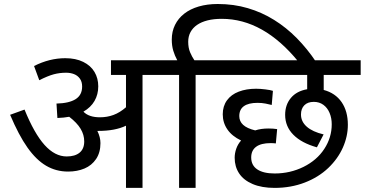

<svg xmlns="http://www.w3.org/2000/svg" viewBox="-20 -916 1778 936"><path d="M146 -594.2Q221.2 -632.3 298.3 -632.3Q349.1 -632.3 385.7 -614.3Q422.4 -596.2 440.7 -565.2Q459 -534.2 459 -495.1Q459 -455.6 440.9 -424.1Q422.9 -392.6 386.7 -371.6Q413.1 -344.2 467.3 -344.2Q502.4 -344.2 533.4 -355.7Q564.5 -367.2 594.2 -393.1V-550.8H521V-622.1H778.8V-550.8H674.8V0H594.2V-303.2Q541.5 -277.8 459 -277.8H454.6Q469.7 -247.1 469.7 -218.3Q469.7 -172.4 448.5 -140.9Q427.2 -109.4 391.8 -94.5Q356.4 -79.6 312 -79.6Q253.4 -79.6 205.1 -107.9Q156.7 -136.2 114 -196.5Q71.3 -256.8 29.3 -356.4L99.6 -381.8Q147 -265.1 197.3 -209.2Q247.6 -153.3 305.2 -153.3Q345.7 -153.3 368.2 -171.9Q390.6 -190.4 390.6 -226.6Q390.6 -258.8 373 -288.1Q355.5 -317.4 317.4 -346.7Q291 -341.8 259.8 -340.8L255.4 -411.1Q316.9 -412.6 348.6 -432.6Q380.4 -452.6 380.4 -494.1Q380.4 -517.6 369.4 -532.7Q358.4 -547.9 340.8 -554.7Q323.2 -561.5 302.2 -561.5Q270.5 -561.5 241.7 -553.7Q212.9 -545.9 171.4 -524.9Z M1435.1 -614.7Q1350.1 -719.2 1256.6 -771.7Q1163.1 -824.2 1061 -824.2Q1022.5 -824.2 992.2 -816.7Q961.9 -809.1 940.9 -794.7Q919.9 -780.3 908.7 -759.5Q897.5 -738.8 897.5 -712.4Q897.5 -683.1 906.7 -661.1Q916 -639.2 927.7 -622.1H1037.6V-550.8H933.6V0H853V-550.8H764.2V-622.1H844.2Q832 -644.5 824.7 -668.7Q817.4 -692.9 817.4 -723.1Q817.4 -762.7 833.3 -794.7Q849.1 -826.7 878.2 -849.4Q907.2 -872.1 948.7 -884.3Q990.2 -896.5 1041.5 -896.5Q1119.6 -896.5 1188.2 -876.2Q1256.8 -856 1316.4 -818.8Q1376 -781.7 1427 -730Q1478 -678.2 1520.5 -614.7Z M1557.6 -260.7 1524.9 -197.8Q1449.7 -218.8 1409.9 -259.3Q1370.1 -299.8 1370.1 -356Q1370.1 -405.3 1398.2 -438.7Q1426.3 -472.2 1477.5 -481V-550.8H1022.9V-622.1H1738.3V-550.8H1558.1V-477.5Q1614.7 -462.4 1645.3 -418.2Q1675.8 -374 1675.8 -307.6Q1675.8 -251.5 1651.6 -196.8Q1627.4 -142.1 1580.1 -96.9Q1532.7 -51.8 1465.3 -25.9Q1397.9 0 1318.8 0Q1255.9 0 1211.7 -18.8Q1167.5 -37.6 1145.8 -70.6Q1124 -103.5 1124 -147Q1124 -168.5 1131.6 -190.7Q1139.2 -212.9 1155.3 -231Q1110.8 -252.4 1088.4 -285.2Q1065.9 -317.9 1065.9 -358.9Q1065.9 -398.4 1086.4 -426.8Q1106.9 -455.1 1143.8 -469.2Q1180.7 -483.4 1228.5 -483.4Q1248.5 -483.4 1273.9 -480.2Q1299.3 -477.1 1310.5 -473.1L1304.7 -404.3Q1292.5 -407.7 1274.4 -411.1Q1256.3 -414.6 1235.4 -414.6Q1191.4 -414.6 1168.9 -398.4Q1146.5 -382.3 1146.5 -350.1Q1146.5 -324.7 1165.3 -307.4Q1184.1 -290 1224.1 -280.3Q1252.4 -289.6 1289.1 -289.6Q1311.5 -289.6 1331.1 -286.6L1324.7 -216.8Q1313.5 -218.3 1299.3 -218.3Q1252.4 -218.3 1228.5 -200.4Q1204.6 -182.6 1204.6 -148.4Q1204.6 -109.9 1234.4 -90.1Q1264.2 -70.3 1318.8 -70.3Q1394.5 -70.3 1459.7 -102.5Q1524.9 -134.8 1561 -190.2Q1597.2 -245.6 1597.2 -310.1Q1597.2 -340.3 1586.7 -365.5Q1576.2 -390.6 1556.4 -405Q1536.6 -419.4 1509.8 -419.4Q1480 -419.4 1463.6 -402.8Q1447.3 -386.2 1447.3 -357.9Q1447.3 -323.2 1475.6 -298.3Q1503.9 -273.4 1557.6 -260.7ZM1477.5 -622.1ZM1419.4 0Z"/></svg>

Font: Noto Sans Devanagari UI
Style: Regular
Weight: 400
Designer: Monotype Design Team
Foundry: Monotype Imaging Inc.
Version: Version 1.06